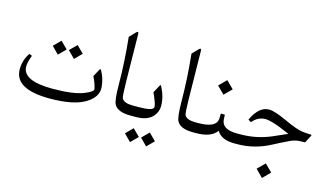

<svg xmlns="http://www.w3.org/2000/svg" viewBox="-87 -880 2360 1360"><g transform="rotate(15 1093.0 -200.0)"><path d="M391.1 -385.7 441.9 -335 391.1 -283.7 340.3 -335ZM272.9 -385.7 324.2 -335 272.9 -283.7 222.2 -335ZM296.9 31.7Q38.6 31.7 39.1 -115.2Q39.1 -179.7 76.7 -236.8L98.1 -228Q79.1 -179.2 78.1 -147.9Q76.2 -40 298.8 -40.5Q452.6 -40.5 528.8 -71.8Q590.8 -97.2 586.9 -115.7Q577.6 -158.7 555.2 -202.1L585.4 -256.8Q591.3 -267.1 597.2 -256.8Q627 -203.6 632.3 -142.1Q638.7 -68.8 554.2 -18.6Q468.8 31.7 296.9 31.7Z M878.4 -72.8Q878.4 -72.8 885.7 -72.8Q899.9 -72.8 899.9 -37.1V-34.7Q899.9 0 885.7 0H878.4Q787.6 0 761.2 -47.4Q745.6 -74.7 745.1 -193.4Q744.1 -358.4 725.6 -535.2L766.6 -578.1Q785.2 -597.2 785.2 -568.4Q788.6 -397 790 -225.6Q791.5 -116.7 798.3 -103Q814.5 -72.8 878.4 -72.8Z M881.8 -72.8H919.9Q1024.4 -72.8 1029.8 -99.1Q1032.2 -112.8 1019 -147.5Q1009.8 -172.9 996.1 -201.7L1025.9 -256.3Q1032.2 -268.6 1037.1 -258.8Q1074.2 -188.5 1074.2 -121.1Q1073.7 -79.1 1046.9 -46.9Q1008.3 0 921.4 0H881.8Q853 0 853 -34.2V-38.1Q853 -72.8 881.8 -72.8ZM1045.4 80.6 1096.2 131.3 1045.4 182.6 994.6 131.3ZM927.2 80.6 978.5 131.3 927.2 182.6 876.5 131.3Z M1338.4 -72.8Q1338.4 -72.8 1345.7 -72.8Q1359.9 -72.8 1359.9 -37.1V-34.7Q1359.9 0 1345.7 0H1338.4Q1247.6 0 1221.2 -47.4Q1205.6 -74.7 1205.1 -193.4Q1204.1 -358.4 1185.5 -535.2L1226.6 -578.1Q1245.1 -597.2 1245.1 -568.4Q1248.5 -397 1250 -225.6Q1251.5 -116.7 1258.3 -103Q1274.4 -72.8 1338.4 -72.8Z M1642.1 0Q1546.9 0 1513.2 -57.6Q1473.6 0 1360.4 0H1341.8Q1313 0 1313 -34.2V-38.1Q1313 -72.8 1341.8 -72.8H1358.9Q1493.7 -72.8 1495.6 -144.5L1496.6 -179.2H1525.9L1527.3 -146Q1531.2 -72.8 1642.1 -72.8H1650.4Q1664.6 -72.8 1664.6 -37.1V-34.7Q1664.6 0 1650.4 0ZM1479.5 -419.9 1533.2 -366.7 1479.5 -313 1426.3 -366.7Z M1895.5 79.1 1949.2 132.3 1895.5 186 1842.3 132.3ZM1666 -72.8Q1786.1 -72.8 1892.1 -118.7L1995.6 -164.1Q1933.6 -190.9 1914.6 -197.8Q1843.3 -223.6 1814.5 -223.6Q1756.8 -223.6 1717.8 -175.3L1696.3 -188.5Q1746.1 -295.9 1821.3 -295.4Q1862.3 -294.9 1952.6 -252.9Q2043.9 -210.4 2086.4 -205.1Q2115.2 -201.2 2148.9 -200.7Q2159.7 -200.7 2153.8 -189.9L2125.5 -136.7Q2103.5 -136.2 2087.4 -135.7Q2051.8 -134.3 2015.6 -116.7Q1943.4 -82 1911.6 -64.5Q1792.5 0 1666 0H1645.5Q1616.7 0 1616.7 -34.2V-38.1Q1616.7 -72.8 1645.5 -72.8Z"/></g></svg>

Font: Parastoo Print
Style: Print
Weight: 400
Foundry: Saber Rastikerdar (saber.rastikerdar@gmail.com)
Version: Version 1.0.0-alpha5